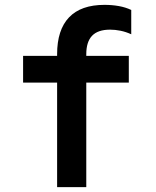

<svg xmlns="http://www.w3.org/2000/svg" viewBox="-20 -770 640 790"><path d="M215 0H335V-430H510V-540H335V-547Q335 -598 359 -623Q383 -648 433 -648Q454 -648 476 -643.5Q498 -639 520 -629V-729Q497 -740 469 -745Q441 -750 410 -750Q313 -750 264 -698.5Q215 -647 215 -547V-540H75V-430H215Z"/></svg>

Font: CommitMonoV142 ExtLt
Style: Regular
Weight: 200
Monospace: yes
Designer: Eigil Nikolajsen
Foundry: Eigil Nikolajsen
Version: Version 1.142